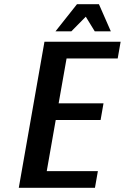

<svg xmlns="http://www.w3.org/2000/svg" viewBox="-20 -900 598 920"><path d="M70 0 193 -700H558L544 -620H299L261 -405H476L462 -325H247L204 -80H449L435 0ZM246 -750 349 -880H454L511 -750H434L391 -820L322 -750Z"/></svg>

Font: Cuprum
Style: Bold Italic
Weight: 700
Italic angle: -10°
Designer: Jovanny Lemonad
Foundry: Jovanny Lemonad
Version: Version 3.000